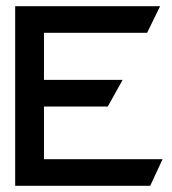

<svg xmlns="http://www.w3.org/2000/svg" viewBox="-20 -600 556 620"><path d="M29 0H465L505 -86H122V-256H328L376 -342H122V-494H455L497 -580H29Z"/></svg>

Font: Charger Sport
Style: BdExt
Weight: 700
Designer: Jasper
Foundry: Cannot Into Space Fonts
Version: Version 1.1